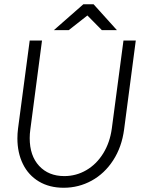

<svg xmlns="http://www.w3.org/2000/svg" viewBox="-20 -875 725 905"><path d="M62 -223Q62 -245 65 -269L120 -684H178L123 -265Q120 -244 120 -224Q120 -141 164.5 -93Q209 -45 283 -45Q339 -45 387 -73Q435 -101 466.5 -152Q498 -203 507 -269L562 -684H620L565 -265Q554 -182 513.5 -119.5Q473 -57 412 -23.5Q351 10 280 10Q213 10 163.5 -19.5Q114 -49 88 -102Q62 -155 62 -223ZM373 -855H421L531 -733H460L392 -802L304 -733H234Z"/></svg>

Font: Bellota Text
Style: Italic
Weight: 400
Italic angle: -7.5°
Designer: Kemie Guaida
Foundry: Kemie Guaida
Version: Version 4.001